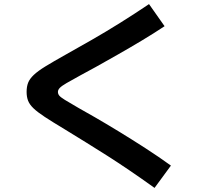

<svg xmlns="http://www.w3.org/2000/svg" viewBox="-20 -819 1040 938"><path d="M735 99Q668 51 612 13Q556 -25 505 -57.5Q454 -90 403 -121.5Q352 -153 295 -188Q235 -224 198.5 -248Q162 -272 143 -290.5Q124 -309 117 -327.5Q110 -346 110 -370Q110 -396 117.5 -415Q125 -434 145 -453Q165 -472 202.5 -495Q240 -518 299 -551Q358 -584 427 -623.5Q496 -663 568 -708Q640 -753 708 -799L784 -691Q733 -657 673 -621Q613 -585 554 -551.5Q495 -518 447.5 -491.5Q400 -465 373 -451Q329 -427 305 -413Q281 -399 272 -389.5Q263 -380 263 -370Q263 -360 269.5 -352Q276 -344 297 -331Q318 -318 363 -292Q392 -276 444 -246Q496 -216 560 -177Q624 -138 690.5 -95Q757 -52 815 -10Z"/></svg>

Font: M PLUS 1 Code
Style: Bold
Weight: 700
Designer: Coji Morishita
Foundry: UNDERFOREST DESIGN
Version: Version 1.002